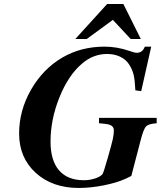

<svg xmlns="http://www.w3.org/2000/svg" viewBox="-20 -908 792 946"><path d="M624 -715.8 536.1 -810.1 407.2 -715.8H351.1L507.8 -888.2H587.9L673.8 -715.8ZM752 -327.1V-300.8Q711.9 -297.9 699.7 -285.2Q687.5 -272.5 673.8 -220.2L627 -41L600.1 -27.8Q556.6 -7.8 491.7 5.1Q426.8 18.1 368.2 18.1Q237.8 18.1 156 -56.4Q74.2 -130.9 74.2 -250Q74.2 -363.3 132.8 -465.8Q191.4 -568.4 288.1 -625Q380.4 -678.2 495.1 -678.2Q556.2 -678.2 617.2 -657.2Q643.1 -647.9 652.8 -647.9Q668 -647.9 677.2 -654.8Q686.5 -661.6 693.8 -678.2H725.1L675.8 -459L647 -462.9Q644.5 -513.7 638.2 -540.3Q631.8 -566.9 615.2 -591.8Q599.6 -615.7 571.3 -628.9Q543 -642.1 507.8 -642.1Q439 -642.1 383.8 -594.2Q316.9 -537.6 272.9 -428.5Q229 -319.3 229 -210Q229 -117.2 271 -68.6Q313 -20 393.1 -20Q421.9 -20 448 -28.6Q474.1 -37.1 484.9 -49.8Q489.7 -55.7 511.2 -130.9Q530.3 -197.8 535.6 -221.7Q541 -245.6 541 -266.1Q541 -280.8 528.8 -289.1Q520.5 -293.9 510.5 -295.9Q500.5 -297.9 467.8 -300.8V-327.1Z"/></svg>

Font: Accordance
Style: Bold-Italic
Weight: 700
Italic angle: -11°
Version: Version 1.2 (build January 31, 2020) Miklal Software Solutio